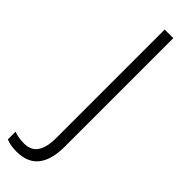

<svg xmlns="http://www.w3.org/2000/svg" viewBox="-370 -716 901 901"><g transform="rotate(45 80.5 -265.5)"><path d="M-68 171V120Q-38 131 -1 131Q45 131 66.5 99.5Q88 68 88 2V-714H145V5Q145 183 2 183Q-41 183 -68 171Z"/></g></svg>

Font: Noto Sans UI NarrowLight
Style: Regular
Weight: 300
Width: 4
Designer: Monotype Design Team
Foundry: Monotype Imaging Inc.
Version: Version 1.001